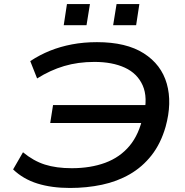

<svg xmlns="http://www.w3.org/2000/svg" viewBox="-20 -923 919 952"><path d="M327 9Q236 9 165.5 -13Q95 -35 45 -83L94 -168Q146 -125 202.5 -107Q259 -89 336 -89Q429 -89 502 -116Q575 -143 622.5 -200Q670 -257 689 -348L716 -313H229L243 -402H738L692 -348Q714 -440 687.5 -499.5Q661 -559 599 -587.5Q537 -616 448 -616Q367 -616 298 -595.5Q229 -575 164 -534L130 -620Q177 -651 228 -671.5Q279 -692 337 -703Q395 -714 461 -714Q606 -714 693 -658.5Q780 -603 807 -508Q834 -413 801 -294Q777 -211 731.5 -153Q686 -95 623.5 -59Q561 -23 485.5 -7Q410 9 327 9ZM541 -798 558 -903H671L655 -798ZM296 -798 312 -903H426L409 -798Z"/></svg>

Font: Nunito Sans 7pt Expanded Medium
Style: Italic
Weight: 500
Width: 7
Italic angle: -9°
Designer: Vernon Adams
Foundry: Vernon Adams
Version: Version 3.101;gftools[0.9.27]